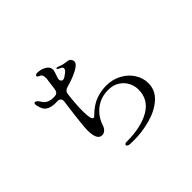

<svg xmlns="http://www.w3.org/2000/svg" viewBox="-168 -1042 1335 1335"><g transform="rotate(-45 500.0 -374.0)"><path d="M204 -614Q229 -572 296 -576Q326 -577 331 -612Q343 -699 343 -705Q343 -729 337 -738.5Q331 -748 319 -752Q305 -756 305 -766Q305 -771 310.5 -774.5Q316 -778 326 -778Q358 -778 388.5 -761.5Q419 -745 419 -714Q419 -704 401 -654Q398 -647 398 -639Q398 -629 403.5 -622.5Q409 -616 418 -616Q427 -616 437 -623Q455 -635 462 -641Q479 -654 479 -668Q479 -677 471 -682L449 -693Q440 -698 440 -703Q440 -707 448 -707Q453 -707 460 -704Q479 -696 489.5 -693.5Q500 -691 512.5 -689Q525 -687 535 -686Q548 -684 556 -673.5Q564 -663 564 -651Q564 -626 515.5 -601Q467 -576 404 -559Q374 -551 371 -522Q360 -432 360 -366Q360 -279 381 -279Q387 -279 395 -287Q446 -338 496.5 -357Q547 -376 602 -376Q662 -376 712.5 -349Q763 -322 792 -277Q821 -232 821 -180Q821 -110 767.5 -62.5Q714 -15 633 7.5Q552 30 469 30Q443 30 431 29Q418 28 411.5 23.5Q405 19 405 14Q405 8 410.5 4.5Q416 1 425 1Q570 1 655.5 -49.5Q741 -100 741 -197Q741 -236 722.5 -270Q704 -304 670 -324.5Q636 -345 590 -345Q516 -345 463 -303.5Q410 -262 389 -196Q382 -175 368 -163Q354 -151 338 -151Q289 -151 289 -248Q289 -297 317 -503Q319 -521 310 -530.5Q301 -540 283 -539Q202 -535 177 -576Q172 -585 166 -602Q160 -619 160 -631Q160 -645 170 -645Q185 -645 204 -614Z"/></g></svg>

Font: Hina Mincho
Style: Regular
Weight: 400
Designer: satsuyako
Foundry: satsuyako
Version: Version 1.100